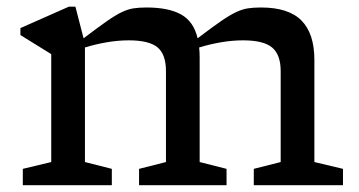

<svg xmlns="http://www.w3.org/2000/svg" viewBox="-20 -544 1054 564"><path d="M566.5 -374.5V-68L645.5 -48V0H388.5V-48L467.5 -68V-335.5Q467.5 -384 442.8 -404.8Q418 -425.5 358.5 -425.5Q326 -425.5 292 -419.5Q258 -413.5 229.5 -404.5V-68L308.5 -48V0H47V-48L130.5 -68V-385L40 -441V-461.5L182.5 -524.5H201.5L225.5 -431.5Q267 -463 293.5 -481.5Q320 -500 338 -508.5Q356 -517 372.2 -519.5Q388.5 -522 410.5 -522Q475 -522 512 -501.5Q549 -481 560.5 -431.5Q602.5 -463.5 629 -481.8Q655.5 -500 673.8 -508.5Q692 -517 708.2 -519.5Q724.5 -522 746.5 -522Q828 -522 865.8 -483.5Q903.5 -445 903.5 -368V-68L987.5 -48V0H725.5V-48L804.5 -68V-335Q804.5 -383.5 779.2 -404.5Q754 -425.5 694 -425.5Q661.5 -425.5 627.5 -419.5Q593.5 -413.5 565 -404.5Q566.5 -390.5 566.5 -374.5Z"/></svg>

Font: Newsreader Caption
Style: Regular
Weight: 400
Designer: Hugues Gentile
Foundry: Production Type
Version: Version 1.001